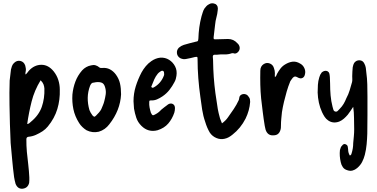

<svg xmlns="http://www.w3.org/2000/svg" viewBox="-20 -797 2301 1172"><path d="M138 -343Q143 -348 147.5 -354Q152 -360 156 -365Q189 -401 232 -401.5Q275 -402 308 -361Q327 -337 336 -308.5Q345 -280 345 -250Q347 -188 330 -131.5Q313 -75 272 -25Q258 -8 240 4Q220 17 198.5 26.5Q177 36 153 38Q141 40 141 53Q141 72 141.5 91Q142 110 144 130Q148 169 152.5 207.5Q157 246 159 286Q159 295 159 303Q159 311 158 319Q150 352 117 355Q88 357 75 325Q69 303 66 284Q59 231 54.5 179.5Q50 128 45 76Q42 17 40.5 -41Q39 -99 38 -157Q37 -194 37.5 -231Q38 -268 39 -305Q41 -322 43 -339Q45 -356 47 -373Q49 -383 53 -393.5Q57 -404 65 -412Q83 -430 104.5 -425Q126 -420 134 -397Q136 -389 137.5 -380Q139 -371 137 -362Q136 -358 135.5 -353.5Q135 -349 135 -344Q137 -344 137.5 -343.5Q138 -343 138 -343ZM228 -307Q190 -245 173 -177.5Q156 -110 146 -40Q155 -41 159.5 -45.5Q164 -50 168 -53Q217 -93 235 -144.5Q253 -196 251 -257Q250 -270 245.5 -282Q241 -294 228 -307Z M719 -221Q714 -123 647 -38Q635 -22 619 -10.5Q603 1 583 7Q544 16 508 -2Q495 -10 483 -21.5Q471 -33 463 -46Q437 -87 428 -130.5Q419 -174 422 -220Q426 -261 440 -298.5Q454 -336 481 -367Q504 -392 536 -398Q551 -402 563 -398.5Q575 -395 586 -386Q589 -383 593 -382.5Q597 -382 602 -382Q629 -385 650.5 -374Q672 -363 688 -341Q706 -316 712.5 -287.5Q719 -259 719 -221ZM577 -296Q566 -296 554 -293Q544 -293 539 -288Q534 -283 530 -274Q516 -237 515.5 -200Q515 -163 526 -125Q532 -109 545 -92Q552 -85 555.5 -84.5Q559 -84 566 -91Q575 -100 583.5 -109.5Q592 -119 598 -130Q603 -142 608.5 -155Q614 -168 617 -181Q622 -200 625 -219.5Q628 -239 623 -259Q618 -280 608 -288Q598 -296 577 -296Z M795 -179Q795 -226 808.5 -269.5Q822 -313 844 -355Q855 -375 870 -393Q885 -411 904 -424Q930 -442 958 -445Q988 -447 1012 -432Q1036 -417 1049 -391.5Q1062 -366 1057 -334Q1056 -325 1053 -315Q1050 -305 1045 -296Q1032 -271 1014.5 -248.5Q997 -226 972 -209Q956 -198 938.5 -190.5Q921 -183 901 -184Q894 -184 892.5 -182Q891 -180 891 -173Q890 -157 893 -141Q896 -125 901 -109Q907 -96 912 -94Q917 -92 930 -100Q949 -110 964 -127Q973 -135 982 -141.5Q991 -148 1000 -155Q1004 -159 1012 -163Q1027 -168 1037.5 -160.5Q1048 -153 1048 -137Q1048 -130 1047 -123Q1046 -116 1044 -109Q1031 -71 1007 -43Q983 -15 942 -2Q885 13 843 -29Q821 -51 812 -78Q803 -105 798 -134Q797 -145 796.5 -156.5Q796 -168 795 -179ZM982 -344Q982 -351 981 -356.5Q980 -362 975 -364Q968 -368 957 -359Q953 -357 950 -354Q947 -351 943 -347Q930 -331 921.5 -312Q913 -293 906 -274Q901 -267 907 -263Q909 -261 912.5 -261.5Q916 -262 918 -263Q963 -288 981 -337Q982 -339 982 -341.5Q982 -344 982 -344Z M1335 -44Q1358 -61 1371 -80Q1389 -105 1406.5 -131Q1424 -157 1437 -185Q1438 -189 1439 -191.5Q1440 -194 1440 -197Q1441 -218 1464 -223Q1487 -225 1498 -206Q1504 -199 1505.5 -191.5Q1507 -184 1507 -175Q1503 -122 1479 -73Q1449 -14 1399 25Q1388 34 1376.5 40.5Q1365 47 1351 50Q1326 56 1301 45.5Q1276 35 1261 13Q1252 -2 1245 -18.5Q1238 -35 1233 -52Q1220 -89 1214 -128Q1208 -167 1203 -206Q1195 -262 1190.5 -320Q1186 -378 1186 -436Q1186 -447 1184 -449Q1182 -451 1170 -449Q1157 -446 1143.5 -442.5Q1130 -439 1116 -437Q1099 -433 1080 -442Q1062 -453 1060 -472.5Q1058 -492 1072 -506Q1086 -518 1102 -523Q1120 -528 1137.5 -533Q1155 -538 1173 -542Q1185 -544 1187.5 -546.5Q1190 -549 1191 -562Q1192 -596 1196.5 -629.5Q1201 -663 1210 -697Q1214 -709 1217.5 -721.5Q1221 -734 1228 -745Q1234 -753 1240 -759.5Q1246 -766 1254 -770Q1273 -783 1296 -772Q1306 -765 1308.5 -755Q1311 -745 1309 -734Q1307 -712 1301 -690.5Q1295 -669 1293 -646Q1291 -627 1288.5 -608Q1286 -589 1284 -569Q1284 -560 1285.5 -558.5Q1287 -557 1297 -557Q1317 -557 1335 -558Q1353 -559 1372 -559Q1406 -559 1429 -533Q1435 -528 1438.5 -521.5Q1442 -515 1443 -508Q1445 -491 1432 -478.5Q1419 -466 1405 -472Q1403 -472 1400.5 -472.5Q1398 -473 1395 -472Q1373 -464 1350.5 -465Q1328 -466 1305 -463H1291Q1279 -463 1279 -451Q1281 -432 1281 -413.5Q1281 -395 1282 -376Q1284 -327 1289 -278Q1294 -229 1302 -181Q1305 -156 1309.5 -131.5Q1314 -107 1321 -82Q1323 -73 1327 -64Q1331 -55 1335 -44Z M1658 -326Q1665 -331 1667 -336.5Q1669 -342 1671 -346Q1680 -363 1692 -378.5Q1704 -394 1721 -404Q1744 -418 1766.5 -420.5Q1789 -423 1812 -409Q1829 -400 1837.5 -382Q1846 -364 1842 -346Q1839 -327 1826 -321Q1813 -315 1796 -325Q1787 -330 1781 -330Q1775 -330 1767 -322Q1763 -318 1759.5 -312Q1756 -306 1752 -301Q1745 -285 1740 -269.5Q1735 -254 1730 -238Q1721 -207 1713.5 -175.5Q1706 -144 1701 -112Q1699 -92 1697 -72Q1695 -52 1695 -32Q1695 -25 1694.5 -17Q1694 -9 1691 -1Q1681 29 1650 29Q1619 32 1605 4Q1601 -4 1599.5 -13Q1598 -22 1596 -29Q1589 -71 1584 -112.5Q1579 -154 1574 -196Q1570 -237 1569 -279.5Q1568 -322 1569 -365Q1569 -393 1590 -406Q1608 -417 1627 -409.5Q1646 -402 1652 -382Q1658 -366 1658 -350Q1657 -345 1657.5 -339Q1658 -333 1658 -326Z M2136 -145Q2127 -132 2119.5 -120Q2112 -108 2103 -97Q2092 -84 2079.5 -73Q2067 -62 2051 -55Q2013 -41 1983 -62Q1970 -71 1961.5 -84Q1953 -97 1946 -112Q1933 -140 1926.5 -170.5Q1920 -201 1919 -232Q1919 -255 1920.5 -279Q1922 -303 1929 -325Q1933 -341 1944 -355Q1950 -360 1957.5 -363Q1965 -366 1974 -364Q1990 -360 1992 -340Q1994 -327 1994 -313.5Q1994 -300 1995 -286Q1995 -250 1998 -215Q2001 -180 2010 -145Q2012 -137 2015 -127.5Q2018 -118 2027 -116Q2036 -114 2042 -120.5Q2048 -127 2054 -133Q2068 -147 2077.5 -163Q2087 -179 2094 -197Q2107 -221 2114.5 -246Q2122 -271 2129 -296Q2131 -305 2130.5 -314Q2130 -323 2130 -332Q2130 -346 2131 -359.5Q2132 -373 2133 -386Q2136 -403 2142 -413Q2155 -430 2175 -429Q2195 -428 2204 -409Q2211 -396 2213 -382.5Q2215 -369 2216 -355Q2221 -319 2222 -282Q2223 -245 2223 -208Q2223 -152 2223 -94.5Q2223 -37 2222 19Q2221 51 2218 83.5Q2215 116 2207 148Q2201 171 2190.5 191.5Q2180 212 2160 229Q2147 240 2132 244Q2117 248 2100 242Q2082 237 2072.5 223Q2063 209 2060 193Q2051 155 2055 119Q2057 111 2060 103.5Q2063 96 2069 91Q2072 86 2077.5 83.5Q2083 81 2088 83Q2102 88 2103 100Q2103 103 2104 107Q2105 111 2105 115Q2105 135 2115 152Q2121 151 2123 147.5Q2125 144 2126 140Q2131 124 2133.5 108.5Q2136 93 2136 77Q2138 56 2140 34.5Q2142 13 2142 -8Q2141 -42 2141 -76.5Q2141 -111 2136 -145Z"/></svg>

Font: Delicious Handrawn
Style: Regular
Weight: 400
Designer: Agung Rohmat
Foundry: Agung Rohmat
Version: Version 1.002; ttfautohint (v1.8.4.7-5d5b);gftools[0.9.27]